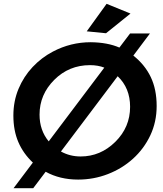

<svg xmlns="http://www.w3.org/2000/svg" viewBox="-20 -930 855 1005"><path d="M535 -756 434 -766 538 -910 663 -859ZM154 55H51L152 -79Q101.5 -126.5 75.8 -186.8Q50 -247 50 -325Q50 -400.5 77 -465Q104 -529.5 150.5 -579Q197 -628.5 257 -660Q350 -709 455 -709Q543 -708 605 -681L661 -755H765L678 -639Q738.5 -591 769.2 -526.5Q800 -462 800 -375Q800 -292 766.8 -221.5Q733.5 -151 676.2 -99.2Q619 -47.5 544.8 -18.8Q470.5 10 389 10Q293 10 219 -31ZM235 -190 526 -576Q493 -589 451 -589Q341 -589 264 -512Q187 -435 187 -330Q187 -248 235 -190ZM402 -111Q506 -111 583.5 -187.5Q661 -264 661 -371Q661 -469 596 -531L299 -137Q346 -111 402 -111Z"/></svg>

Font: Argentum Sans Medium
Style: Italic
Weight: 500
Italic angle: -11°
Designer: Julieta Ulanovsky (font), Cristiano Sobral (main changes and remaster)
Foundry: Julieta Ulanovsky (font), Cristiano Sobral (main changes and remaster)
Version: Version 2.007;June 15, 2022;FontCreator 14.0.0.2814 64-bit; 